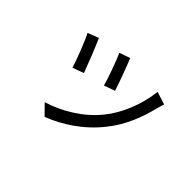

<svg xmlns="http://www.w3.org/2000/svg" viewBox="-112 -863 1224 1224"><g transform="rotate(45 500.0 -250.5)"><path d="M483 -576 410 -551C431 -506 477 -379 488 -334L562 -360C549 -404 500 -536 483 -576ZM845 -520 759 -547C744 -419 692 -292 621 -205C539 -102 412 -26 296 8L362 75C474 32 596 -45 688 -163C760 -253 803 -360 830 -470C834 -483 838 -499 845 -520ZM251 -526 177 -497C197 -462 251 -324 266 -272L342 -300C323 -352 271 -483 251 -526Z"/></g></svg>

Font: DAIFUKU Sans JP
Style: Regular
Weight: 400
Designer: Original font ‘Source Han Sans JP’ : Ryoko NISHIZUKA  (kana, bopomofo & ideographs); Paul D. Hunt (Latin, Greek & Cyrill
Foundry: Daifuku
Version: Version 1.001